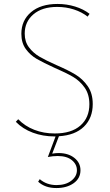

<svg xmlns="http://www.w3.org/2000/svg" viewBox="-20 -683 555 971"><path d="M278 6 244 94Q261 91 276 91Q325 91 356 115.5Q387 140 387 178Q387 219 352.5 243.5Q318 268 265 268Q208 268 173 236L181 223Q216 253 266 253Q312 253 340.5 231Q369 209 369 178Q369 148 343.5 127Q318 106 272 106Q247 106 222 111L261 7H256Q197 7 146 -12Q95 -31 60 -67L72 -80Q106 -45 153.5 -26.5Q201 -8 257 -8Q341 -8 386.5 -48Q432 -88 432 -156Q432 -206 408 -240Q384 -274 349 -294.5Q314 -315 256 -340Q199 -366 166 -385Q133 -404 110.5 -435Q88 -466 88 -512Q88 -580 137 -621.5Q186 -663 271 -663Q317 -663 359.5 -650Q402 -637 433 -613L423 -599Q394 -622 354 -635Q314 -648 269 -648Q193 -648 149 -610.5Q105 -573 105 -513Q105 -472 126.5 -443.5Q148 -415 179.5 -396.5Q211 -378 265 -354Q325 -328 361.5 -306Q398 -284 423.5 -247.5Q449 -211 449 -157Q449 -86 404.5 -42.5Q360 1 278 6Z"/></svg>

Font: Ysabeau Infant Thin
Style: Regular
Weight: 200
Designer: Christian Thalmann (Catharsis Fonts)
Version: Version 0.003